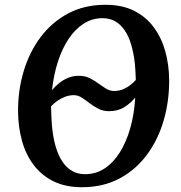

<svg xmlns="http://www.w3.org/2000/svg" viewBox="-20 -773 758 803"><path d="M323 10Q253.5 10 203.2 -15Q153 -40 120.2 -83.8Q87.5 -127.5 71.8 -184.8Q56 -242 55.5 -307Q55 -395 79 -475.2Q103 -555.5 150 -618Q197 -680.5 265.2 -716.8Q333.5 -753 421 -753Q490.5 -753 540.5 -728Q590.5 -703 623 -659Q655.5 -615 671.2 -558.5Q687 -502 687.5 -439Q688 -350 664.5 -269.2Q641 -188.5 594.5 -125.8Q548 -63 479.8 -26.5Q411.5 10 323 10ZM335.5 -44.5Q380.5 -44.5 417 -68.2Q453.5 -92 480.8 -135.2Q508 -178.5 524.8 -237Q541.5 -295.5 545.5 -365Q527 -342 500.2 -325Q473.5 -308 436.5 -308Q411.5 -308 391.5 -318.2Q371.5 -328.5 354.5 -341.5Q337.5 -354.5 321.8 -364.8Q306 -375 289 -375Q269.5 -375 251.5 -368Q233.5 -361 219 -350.5Q204.5 -340 193.5 -328.5Q194 -307.5 194.8 -287.8Q195.5 -268 197 -250Q201.5 -198.5 212.8 -160.2Q224 -122 241.5 -96.2Q259 -70.5 282.5 -57.5Q306 -44.5 335.5 -44.5ZM457 -392.5Q478 -392.5 495.5 -400Q513 -407.5 526.2 -418.2Q539.5 -429 548 -438.5Q547.5 -457 546.5 -474.2Q545.5 -491.5 544 -507.5Q539 -551.5 528.5 -586.8Q518 -622 501.2 -646.5Q484.5 -671 461.5 -684Q438.5 -697 408.5 -697Q366 -697 330.2 -674.2Q294.5 -651.5 267.2 -610.8Q240 -570 222.2 -515.2Q204.5 -460.5 197.5 -396Q211 -412 228 -425.8Q245 -439.5 265.8 -447.8Q286.5 -456 310 -456Q335.5 -456 355 -446.2Q374.5 -436.5 391.2 -424.2Q408 -412 423.8 -402.2Q439.5 -392.5 457 -392.5Z"/></svg>

Font: Merriweather SemiBold
Style: Italic
Weight: 600
Italic angle: -7.8°
Version: Version 2.101